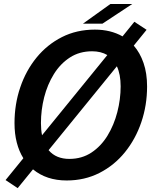

<svg xmlns="http://www.w3.org/2000/svg" viewBox="-20 -897 770 966"><path d="M315.5 11Q213.5 11 146 -45L69 49.5L8 9L97.5 -101Q76 -135 64.5 -179.5Q53 -224 53 -277.5Q53 -372.5 81.8 -457.2Q110.5 -542 164 -607.5Q217.5 -673 291.8 -710.5Q366 -748 457.5 -748Q536.5 -748 596.5 -714L656 -787.5L717.5 -747L653 -667.5Q684.5 -631.5 702.2 -580Q720 -528.5 720 -462Q720 -367.5 691 -282.2Q662 -197 608.5 -131Q555 -65 480.5 -27Q406 11 315.5 11ZM186 -277.5Q186 -244 191.5 -216.5L520 -620Q488 -639 443.5 -639Q380 -639 331.8 -607.8Q283.5 -576.5 251 -524Q218.5 -471.5 202.2 -407.5Q186 -343.5 186 -277.5ZM328.5 -97.5Q392 -97.5 440.2 -129.5Q488.5 -161.5 521 -214.8Q553.5 -268 570.2 -332.8Q587 -397.5 587 -462.5Q587 -523 568 -563.5L224.5 -141.5Q243.5 -119 270 -108.2Q296.5 -97.5 328.5 -97.5ZM397.5 -778 535.5 -877H645.5L495.5 -778Z"/></svg>

Font: Epilogue SemiBold
Style: Italic
Weight: 600
Italic angle: -12°
Designer: Tyler Finck
Foundry: Etcetera Type Co
Version: Version 2.111; ttfautohint (v1.8.3)